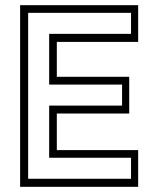

<svg xmlns="http://www.w3.org/2000/svg" viewBox="-20 -720 610 740"><path d="M57.5 0V-700H512.5V-558.5H199V-424H478V-282.5H199V-141.5H512.5V0ZM88.5 -31H485V-112H169.5V-313H450.5V-394H169.5V-589.5H485V-670.5H88.5Z"/></svg>

Font: Tourney Thin Light
Style: Regular
Weight: 300
Version: Version 1.015